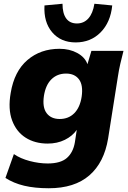

<svg xmlns="http://www.w3.org/2000/svg" viewBox="-20 -779 684 1023"><path d="M9 0ZM240 224Q165 224 108.5 210.5Q52 197 9 169L54 42Q89 66 138.5 79Q188 92 234 92Q303 92 336.5 62.5Q370 33 379 -21L389 -87Q366 -54 325.5 -34Q285 -14 234 -14Q166 -14 116.5 -45.5Q67 -77 44.5 -137.5Q22 -198 37 -284Q56 -399 126 -459Q196 -519 297 -519Q351 -519 392 -496.5Q433 -474 446 -437L467 -508H638Q629 -474 621 -439Q613 -404 608 -370L556 -41Q535 87 456 155.5Q377 224 240 224ZM298 -145Q345 -145 375.5 -175.5Q406 -206 415 -263Q424 -325 401 -356Q378 -387 332 -387Q285 -387 254 -356.5Q223 -326 214 -268Q205 -207 228.5 -176Q252 -145 298 -145ZM383 -553Q304 -553 258 -607Q212 -661 217 -750L313 -759Q313 -708 332.5 -681Q352 -654 390 -654Q427 -654 451 -681Q475 -708 483 -759L578 -750Q569 -660 516 -606.5Q463 -553 383 -553Z"/></svg>

Font: Winston ExtraBold
Style: Italic
Weight: 800
Italic angle: -9°
Designer: Original fonts by Vernon Adams / Changes by Cristiano Sobral
Foundry: Original fonts by Vernon Adams / Changes by Cristiano Sobral
Version: Version 2.503;July 17, 2020;FontCreator 13.0.0.2655 64-bit